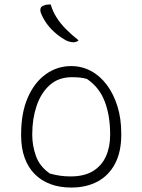

<svg xmlns="http://www.w3.org/2000/svg" viewBox="-20 -833 640 863"><path d="M300 -536Q348 -536 389 -514Q430 -492 460.5 -451Q491 -410 508 -355Q525 -300 525 -234V-226Q525 -151 497.5 -98Q470 -45 419.5 -17.5Q369 10 300 10Q248 10 206.5 -5.5Q165 -21 135.5 -51Q106 -81 90.5 -124.5Q75 -168 75 -223V-231Q75 -326 105 -394.5Q135 -463 186 -499.5Q237 -536 300 -536ZM303 -486Q243 -486 203.5 -450.5Q164 -415 144.5 -357Q125 -299 125 -231V-225Q125 -179 141.5 -132Q158 -85 204 -53Q229 -46 251.5 -43Q274 -40 297 -40Q359 -40 398 -64Q437 -88 456 -130Q475 -172 475 -225V-231Q475 -314 450.5 -377.5Q426 -441 371 -478Q355 -483 338 -484.5Q321 -486 303 -486ZM208 -813Q216 -784 233 -756.5Q250 -729 275.5 -703Q301 -677 333 -652Q329 -647 322 -645Q315 -643 310 -643Q302 -643 291 -646Q280 -649 269 -656Q245 -670 223.5 -689.5Q202 -709 186.5 -732Q171 -755 163 -777Q160 -785 162 -794Q164 -803 174 -807Q180 -810 184.5 -811Q189 -812 195 -812.5Q201 -813 208 -813Z"/></svg>

Font: Recursive Monospace Casual Light
Style: Regular
Weight: 300
Version: Version 1.047